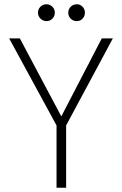

<svg xmlns="http://www.w3.org/2000/svg" viewBox="-20 -880 571 900"><path d="M245 0V-292L23 -700H73L274 -322H261L457 -700H509L290 -292V0ZM198 -781Q182 -781 170 -792.5Q158 -804 158 -821Q158 -837 169.5 -848.5Q181 -860 198 -860Q214 -860 225.5 -848.5Q237 -837 237 -821Q237 -804 225.5 -792.5Q214 -781 198 -781ZM340 -781Q323 -781 311.5 -792.5Q300 -804 300 -821Q300 -837 311.5 -848.5Q323 -860 340 -860Q356 -860 367 -848.5Q378 -837 378 -821Q378 -804 367 -792.5Q356 -781 340 -781Z"/></svg>

Font: DM Sans 18pt ExtraLight
Style: Regular
Weight: 250
Designer: Colophon Foundry, Jonny Pinhorn
Foundry: Colophon Foundry
Version: Version 4.004;gftools[0.9.30]